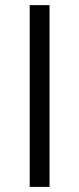

<svg xmlns="http://www.w3.org/2000/svg" viewBox="-20 -731 309 751"><path d="M173.8 -710.9V0H96.2V-710.9Z"/></svg>

Font: Vazirmatn RD UI Light
Style: Regular
Weight: 300
Designer: Saber Rastikerdar
Foundry: Saber Rastikerdar
Version: Version 33.003